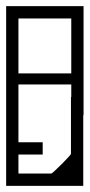

<svg xmlns="http://www.w3.org/2000/svg" viewBox="-40 -504 292 625"><path d="M232 -235H192V-444Q192 -444 192 -444Q192 -444 192 -444Q192 -444 179 -444Q166 -444 149 -444Q132 -444 119 -444Q106 -444 106 -444Q104 -451.5 104 -464Q104 -476.5 106 -484Q106 -484 106 -484Q106 -484 106 -484Q106 -484 106 -484Q107 -484 120.2 -484Q133.5 -484 152 -484Q170.5 -484 189 -484Q207.5 -484 219.8 -484Q232 -484 232 -484Q232 -484 232 -484Q232 -484 232 -484Q232 -484 232 -484Q232 -484 232 -484Q232 -484 232 -465Q232 -446 232 -416Q232 -386 232 -351.8Q232 -317.5 232 -286.5Q232 -255.5 232 -235ZM-20 -235Q-20 -255.5 -20 -286.5Q-20 -317.5 -20 -351.8Q-20 -386 -20 -416Q-20 -446 -20 -465Q-20 -484 -20 -484Q-20 -484 -20 -484Q-20 -484 -20 -484Q-20 -484 -20 -484Q-20 -484 -20 -484Q-20 -484 -7.8 -484Q4.5 -484 23 -484Q41.5 -484 60 -484Q78.5 -484 91.8 -484Q105 -484 106 -484Q106 -484 106 -484Q106 -484 106 -484Q106 -484 106 -484Q108.5 -476.5 108.5 -464Q108.5 -451.5 106 -444Q106 -444 93 -444Q80 -444 63 -444Q46 -444 33 -444Q20 -444 20 -444Q20 -444 20 -444Q20 -444 20 -444V-235ZM-20 -411H20Q20 -411 20 -399Q20 -387 20 -351Q20 -351 20 -351Q20 -351 20 -351Q20 -351 20 -351Q20 -351 20 -351Q20 -317.5 20 -306.2Q20 -295 20 -292.8Q20 -290.5 20 -284H-20ZM232 -411V-284H192Q192 -290.5 192 -292.8Q192 -295 192 -306.2Q192 -317.5 192 -351Q192 -351 192 -351Q192 -351 192 -351Q192 -351 192 -351Q192 -351 192 -351Q192 -387 192 -399Q192 -411 192 -411ZM231 -188V101Q231 101 212.2 101Q193.5 101 168.8 101Q144 101 125.2 101Q106.5 101 106.5 101Q106.5 101 106.5 101Q106.5 101 106.5 101Q106.5 101 106.5 101Q106.5 101 106.5 101Q106.5 101 106.5 101Q106.5 101 106.5 101Q106.5 101 106.5 101Q106.5 101 106.5 101Q106.5 101 106.5 101Q106.5 101 106.5 101Q106.5 101 87.5 101Q68.5 101 43.2 101Q18 101 -1 101Q-20 101 -20 101V-188H20V61Q20 61 20 61Q20 61 20 61Q20 61 20 61Q20 61 36.2 61Q52.5 61 73.5 61Q94.5 61 110.8 61Q127 61 127 61Q128.5 61 138.5 51.8Q148.5 42.5 160.5 30.5Q172.5 18.5 181.8 8.5Q191 -1.5 191 -3V-188ZM20 -41Q20 -41 32 -41Q44 -41 59.5 -41Q75 -41 87 -41Q99 -41 99 -41Q99 -41 99 -35.8Q99 -30.5 99 -25.2Q99 -20 99 -20Q99 -20 99 -10.5Q99 -1 99 -1Q90.5 -1 79.5 -1Q68.5 -1 56.8 -1Q45 -1 33.8 -1Q22.5 -1 13 -1Q13 -1 13 -1Q13 -1 13 -1Q13 -9 13 -32.8Q13 -56.5 13 -84.8Q13 -113 13 -135Q13 -157 13 -161H20Q20 -156.5 20 -149.2Q20 -142 20 -129Q20 -116 20 -94.8Q20 -73.5 20 -41Q20 -41 20 -41Q20 -41 20 -41Q20 -41 20 -41ZM232 -129H192Q192 -139.5 192 -157.2Q192 -175 192 -175Q192 -175 192 -175Q192 -175 192 -175Q192 -175 192 -177.2Q192 -179.5 192 -190.8Q192 -202 192 -229Q192 -229 192 -229Q192 -229 192 -229Q192 -229 179 -229Q166 -229 149 -229Q132 -229 119 -229Q106 -229 106 -229Q106 -229 106 -236.5Q106 -244 106 -251.5Q106 -259 106 -259Q126 -259 138.2 -259Q150.5 -259 162.2 -259Q174 -259 192 -259Q192 -259 192 -259Q192 -259 192 -259Q195.5 -259 204.2 -259Q213 -259 221.2 -259Q229.5 -259 232 -259Q232 -259 232 -242.5Q232 -226 232 -202.8Q232 -179.5 232 -158.5Q232 -137.5 232 -129ZM-20 -129Q-20 -137.5 -20 -158.5Q-20 -179.5 -20 -202.8Q-20 -226 -20 -242.5Q-20 -259 -20 -259Q-18.5 -259 -10 -259Q-1.5 -259 7.8 -259Q17 -259 20 -259Q20 -259 20 -259Q20 -259 20 -259Q31 -259 39.2 -259Q47.5 -259 54.8 -259Q62 -259 69.2 -259Q76.5 -259 85.2 -259Q94 -259 106 -259Q106 -259 106 -251.5Q106 -244 106 -236.5Q106 -229 106 -229Q106 -229 97.2 -229Q88.5 -229 75.8 -229Q63 -229 50.2 -229Q37.5 -229 28.8 -229Q20 -229 20 -229Q20 -229 20 -229Q20 -229 20 -229Q20 -202 20 -190.8Q20 -179.5 20 -177.2Q20 -175 20 -175Q20 -175 20 -175Q20 -175 20 -175Q20 -175 20 -157.2Q20 -139.5 20 -129ZM232 -365Q232 -356.5 232 -335.5Q232 -314.5 232 -291.2Q232 -268 232 -251.5Q232 -235 232 -235Q229.5 -235 221.2 -235Q213 -235 204.2 -235Q195.5 -235 192 -235Q192 -235 192 -235Q192 -235 192 -235Q174 -235 162.2 -235Q150.5 -235 138.2 -235Q126 -235 106 -235Q106 -235 106 -242.5Q106 -250 106 -257.5Q106 -265 106 -265Q106 -265 119 -265Q132 -265 149 -265Q166 -265 179 -265Q192 -265 192 -265Q192 -265 192 -265Q192 -265 192 -265Q192 -292 192 -303.2Q192 -314.5 192 -316.8Q192 -319 192 -319Q192 -319 192 -319Q192 -319 192 -319Q192 -319 192 -336.8Q192 -354.5 192 -365ZM-20 -365H20Q20 -354.5 20 -336.8Q20 -319 20 -319Q20 -319 20 -319Q20 -319 20 -319Q20 -319 20 -316.8Q20 -314.5 20 -303.2Q20 -292 20 -265Q20 -265 20 -265Q20 -265 20 -265Q20 -265 28.8 -265Q37.5 -265 50.2 -265Q63 -265 75.8 -265Q88.5 -265 97.2 -265Q106 -265 106 -265Q106 -265 106 -257.5Q106 -250 106 -242.5Q106 -235 106 -235Q94 -235 85.2 -235Q76.5 -235 69.2 -235Q62 -235 54.8 -235Q47.5 -235 39.2 -235Q31 -235 20 -235Q20 -235 20 -235Q20 -235 20 -235Q17 -235 7.8 -235Q-1.5 -235 -10 -235Q-18.5 -235 -20 -235Q-20 -235 -20 -251.5Q-20 -268 -20 -291.2Q-20 -314.5 -20 -335.5Q-20 -356.5 -20 -365Z"/></svg>

Font: Honk
Style: Regular
Weight: 400
Designer: Noopur Datye & Yesha Goshar
Foundry: Ek Type
Version: Version 1.000